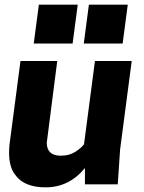

<svg xmlns="http://www.w3.org/2000/svg" viewBox="-20 -792 620 825"><path d="M292 -605H125L147 -772H314ZM507 -605H340L362 -772H529ZM176 13Q84 13 46 -40Q19 -73 19 -136Q19 -153 21 -172L68 -530H226L181 -179Q181 -123 241 -123Q277 -123 302.5 -139Q328 -155 341 -172L388 -530H546L496 -149L486 0H345V-70Q277 13 176 13Z"/></svg>

Font: Tanohe Sans
Style: Bold Italic
Weight: 700
Designer: Village Type and Design LLC & Cristiano Sobral
Foundry: Cooper Hewitt Smithsonian Design Museum
Version: Version 1.00;September 29, 2021;FontCreator 13.0.0.2655 64-b